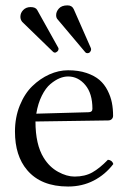

<svg xmlns="http://www.w3.org/2000/svg" viewBox="-20 -678 475 708"><path d="M92.8 -651.9Q111.3 -651.9 117.2 -641.1L194.8 -502Q195.8 -501 195.8 -498Q195.8 -491.7 190.9 -487.8Q186 -483.9 183.1 -483.9Q178.7 -483.9 175.8 -486.8L62 -597.2Q55.2 -605.5 55.2 -616.2Q55.2 -630.4 65.7 -641.1Q76.2 -651.9 92.8 -651.9ZM229 -658.2Q245.6 -658.2 252 -644L314.9 -501Q315.9 -499 315.9 -495.1Q315.9 -491.7 312.5 -486.8Q309.1 -481.9 301.8 -481.9Q297.9 -481.9 294.9 -484.9L192.9 -606Q187 -611.8 187 -622.1Q187 -635.3 197.3 -646.7Q207.5 -658.2 229 -658.2ZM113.8 -258.8 307.1 -264.2Q320.8 -264.6 320.8 -276.9Q320.8 -333.5 294.4 -364.7Q268.1 -396 231 -396Q215.8 -396 199.7 -389.4Q183.6 -382.8 166 -368.2Q148.4 -353.5 134.3 -325.2Q120.1 -296.9 113.8 -258.8ZM377.9 -88.9Q393.6 -87.4 397.9 -73.2Q368.2 -34.2 325.7 -12.2Q283.2 9.8 231 9.8Q131.3 9.8 80.1 -50.8Q35.2 -103.5 35.2 -192.9Q35.2 -245.1 53 -289.1Q70.8 -333 99.4 -360.6Q127.9 -388.2 162.1 -403.6Q196.3 -418.9 231 -418.9Q269.5 -418.9 299.1 -408.9Q328.6 -398.9 346.9 -383.1Q365.2 -367.2 376.7 -344.5Q388.2 -321.8 392.6 -299.3Q397 -276.9 397 -251Q397 -243.7 392.1 -238.8Q387.2 -233.9 378.9 -233.9L110.8 -230Q110.8 -145 141.1 -96.2Q162.1 -62 194.3 -44.4Q226.1 -26.9 254.9 -26.9Q293 -26.9 320.3 -42.2Q347.7 -57.6 377.9 -88.9Z"/></svg>

Font: Linux Libertine Display G
Style: Regular
Weight: 400
Designer: Philipp H. Poll
Foundry: Philipp H. Poll
Version: Version 5.0.9